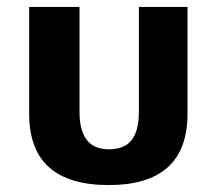

<svg xmlns="http://www.w3.org/2000/svg" viewBox="-20 -522 624 553"><path d="M293 -92Q339 -92 359.5 -119Q380 -146 380 -200V-502H520V-194Q520 11 293 11Q64 11 64 -194V-502H209V-200Q209 -92 293 -92Z"/></svg>

Font: cwTeXHei
Style: Medium
Weight: 500
Version: Version 1.17